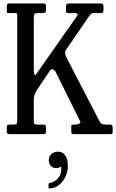

<svg xmlns="http://www.w3.org/2000/svg" viewBox="-20 -770 666 1102"><path d="M19 -19V-39Q19 -49 22.2 -52Q25.5 -55 35 -55H58Q72.5 -55 75.8 -59.8Q79 -64.5 79 -78V-679Q79 -691 77 -693Q75 -695 63 -695H35Q24 -695 21.5 -696.5Q19 -698 19 -709V-735Q19 -744 21.8 -747Q24.5 -750 33 -750H229Q237.5 -750 240.8 -747.2Q244 -744.5 244 -735V-716Q244 -701.5 239.2 -698.2Q234.5 -695 221 -695H198Q181 -695 177.5 -689.8Q174 -684.5 174 -667V-366Q174 -344.5 179.5 -340.8Q185 -337 193.5 -352.5L422 -678Q428.5 -688 423 -691.5Q417.5 -695 408 -695H374Q360.5 -695 359.8 -699.2Q359 -703.5 359 -716V-732Q359 -744.5 363.8 -747.2Q368.5 -750 380 -750H556Q568 -750 571 -746.2Q574 -742.5 574 -730V-717Q574 -703 570.8 -699Q567.5 -695 554 -695H525Q506.5 -695 502.8 -691.5Q499 -688 492 -678L358 -483Q351.5 -473.5 354 -461.5Q356.5 -449.5 361.5 -440L551.5 -73Q557 -63 564.8 -59Q572.5 -55 589.5 -55H606.5Q619 -55 622.8 -51.5Q626.5 -48 626.5 -35V-17Q626.5 -4.5 624.5 -2.2Q622.5 0 609.5 0H406Q395 0 392 -3.5Q389 -7 389 -17V-33Q389 -46.5 389.5 -50.8Q390 -55 403 -55H409.5Q427 -55 435.8 -61Q444.5 -67 439.5 -75L298 -360Q291.5 -370 282.5 -372.2Q273.5 -374.5 265.5 -363L186 -245Q181.5 -235 177.8 -224.5Q174 -214 174 -197V-75Q174 -62 177.8 -58.5Q181.5 -55 195 -55H226Q238 -55 241 -51.2Q244 -47.5 244 -36V-20Q244 -7.5 240.8 -3.8Q237.5 0 225 0H36Q25 0 22 -3.8Q19 -7.5 19 -19ZM260 148Q260 128 275.2 114.2Q290.5 100.5 313.5 100.5Q337 100.5 353.2 120.2Q369.5 140 369.5 184Q369.5 210.5 357.8 239Q346 267.5 323.2 288Q300.5 308.5 267.5 311.5Q263 312 260.8 311.2Q258.5 310.5 258.5 305.5V288Q258.5 280.5 268.5 279Q296 275 315.5 250Q335 225 331.5 190.5Q331 185.5 328.8 186.5Q326.5 187.5 323 190Q316 195 302.5 195Q282.5 195 271.2 181.5Q260 168 260 148Z"/></svg>

Font: Besley* Condensed
Style: Regular
Weight: 400
Width: 3
Designer: Owen Earl
Foundry: indestructible type*
Version: Version 3.000; ttfautohint (v1.8.3)